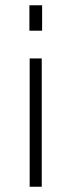

<svg xmlns="http://www.w3.org/2000/svg" viewBox="-20 -710 271 730"><path d="M91.8 -593.3V-689.9H140.1V-593.3ZM92.8 0V-487.8H138.7V0Z"/></svg>

Font: HK Grotesk Light Legacy
Style: Regular
Weight: 300
Designer: Alfredo Marco Pradil
Foundry: Hanken Design Co.
Version: Version 2.022;PS 002.022;hotconv 1.0.88;makeotf.lib2.5.64775